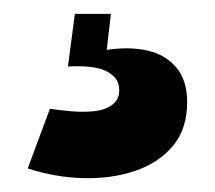

<svg xmlns="http://www.w3.org/2000/svg" viewBox="-20 -28 310 277"><path d="M20 215 52 129Q66 131 82.5 132.5Q99 134 115 132.5Q131 131 141.5 123.5Q152 116 152 102Q152 92 147 85.5Q142 79 133 74.5Q124 70 110 68.5Q96 67 78 68L88 -8H140L134 44Q167 39 193 45Q219 51 234.5 69.5Q250 88 250 119Q250 158 229.5 182.5Q209 207 175 218.5Q141 230 100.5 229Q60 228 20 215Z"/></svg>

Font: Bricolage Grotesque Condensed ExtraBold
Style: Regular
Weight: 800
Width: 3
Designer: Mathieu Triay
Foundry: Atelier Triay
Version: Version 1.000;gftools[0.9.30]